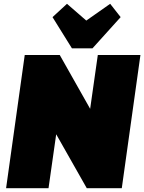

<svg xmlns="http://www.w3.org/2000/svg" viewBox="-20 -989 758 1009"><path d="M718 -700 620 0H436L161 -485H304L235 0H12L110 -700H294L568 -215H425L494 -700ZM614 -899 466 -735H358L256 -899L332 -969L500 -823H351L559 -969Z"/></svg>

Font: Pathway Extreme Condensed Black
Style: Italic
Weight: 900
Width: 3
Italic angle: -8°
Version: Version 1.001;gftools[0.9.26]